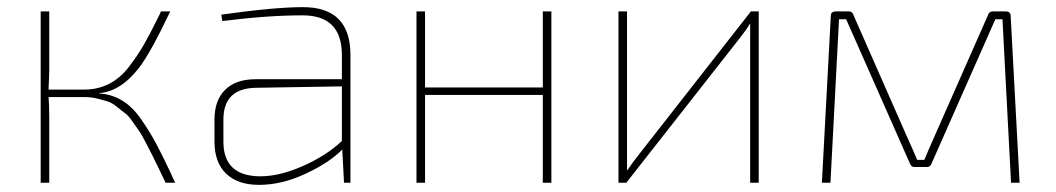

<svg xmlns="http://www.w3.org/2000/svg" viewBox="-20 -512 2960 538"><path d="M258 -251V-250Q293 -248 322 -230.5Q351 -213 375 -178.5Q399 -144 416 -112.5Q433 -81 458 -28Q466 -9 471 0H444Q440 -8 425.5 -38.5Q411 -69 407 -76.5Q403 -84 390 -109.5Q377 -135 371.5 -142.5Q366 -150 353 -169Q340 -188 331.5 -194Q323 -200 308.5 -212Q294 -224 281 -228Q268 -232 251.5 -236Q235 -240 217 -240H116Q118 -220 118 -182V0H94V-480H118V-319Q118 -301 116 -261H216Q254 -261 285.5 -277Q317 -293 341.5 -325Q366 -357 383.5 -387.5Q401 -418 423 -463Q425 -467 426 -469Q427 -471 428.5 -474Q430 -477 431 -480H457Q400 -360 368 -320Q318 -256 258 -251Z M603 -453 600 -471Q749 -492 829 -492Q962 -492 962 -358V0H944L939 -93Q904 -57 837 -25.5Q770 6 706 6Q646 6 613.5 -25.5Q581 -57 581 -115V-177Q581 -231 611 -260.5Q641 -290 696 -290H938V-358Q938 -469 828 -469Q729 -469 603 -453ZM606 -177V-115Q606 -20 706 -18Q761 -17 828 -46.5Q895 -76 938 -117V-270L696 -266Q606 -264 606 -177Z M1525 -480V0H1501V-246H1171V0H1147V-480H1171V-267H1501V-480Z M2106 0H2082V-393V-445H2081Q2071 -428 2052 -404L1735 0H1713V-480H1737V-91V-35H1738Q1751 -55 1771 -80L2084 -480H2106Z M2762 -480H2798Q2812 -480 2812 -467L2837 0H2813L2789 -458H2769L2590 -53Q2586 -44 2578 -44H2542Q2534 -44 2530 -53L2351 -458H2331L2307 0H2283L2308 -467Q2308 -480 2322 -480H2359Q2368 -480 2371 -471L2521 -130Q2541 -86 2550 -64H2570Q2572 -69 2582.5 -93.5Q2593 -118 2599 -131L2749 -471Q2752 -480 2762 -480Z"/></svg>

Font: Exo 2.0 Thin
Style: Regular
Weight: 250
Designer: Natanael Gama
Version: Version 1.001;PS 001.001;hotconv 1.0.70;makeotf.lib2.5.58329